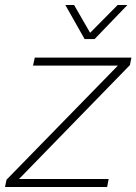

<svg xmlns="http://www.w3.org/2000/svg" viewBox="-44 -747 545 767"><path d="M-24 0 -18 -29 427 -485H88L95 -517H481L475 -487L32 -32H390L384 0ZM294 -591 217 -727H252L316 -616L426 -727H465L334 -591Z"/></svg>

Font: Mona Sans ExtraLight
Style: Italic
Weight: 200
Italic angle: -11.6951°
Designer: Deni Anggara
Foundry: GitHub
Version: Version 2.000